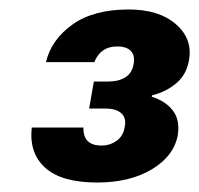

<svg xmlns="http://www.w3.org/2000/svg" viewBox="-20 -732 420 405"><path d="M77 -601Q88 -648 132.5 -680Q177 -712 251 -712Q315 -712 350.5 -681.5Q386 -651 379 -607Q374 -575 352 -556.5Q330 -538 301 -531L300 -528Q329 -519 344.5 -499Q360 -479 355 -447Q347 -403 300.5 -375Q254 -347 185 -347Q110 -347 75.5 -378Q41 -409 47 -463H156Q155 -425 194 -425Q212 -425 226 -435Q240 -445 243 -464Q247 -483 236 -493Q225 -503 203 -503H168L178 -560H208Q230 -560 244.5 -569Q259 -578 262 -598Q265 -615 256 -624.5Q247 -634 227 -634Q192 -634 179 -601H77Z"/></svg>

Font: SVN-Poppins SemiBold
Style: Italic
Weight: 600
Italic angle: -10°
Designer: Ninad Kale (Devanagari), Jonny Pinhorn (Latin)
Foundry: Indian Type Foundry
Version: Version 3.002 2017; ttfautohint (v1.8.3)